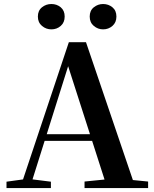

<svg xmlns="http://www.w3.org/2000/svg" viewBox="-20 -960 786 980"><path d="M242.2 -810.1Q215.2 -810.1 194.3 -827.7Q173.3 -845.3 173.3 -875.5Q173.3 -906 194.3 -922.8Q215.2 -939.5 242.2 -939.5Q270 -939.5 290 -922.8Q310.1 -906 310.1 -875.5Q310.1 -845.3 290 -827.7Q270 -810.1 242.2 -810.1ZM506.1 -810.1Q479.8 -810.1 458.8 -827.7Q437.9 -845.3 437.9 -875.5Q437.9 -906 458.8 -922.8Q479.8 -939.5 506.1 -939.5Q533.6 -939.5 553.9 -922.8Q574.2 -906 574.2 -875.5Q574.2 -845.3 553.9 -827.7Q533.6 -810.1 506.1 -810.1ZM13.2 0V-32.6L112.6 -46.3H131.1L239.8 -32.6V0ZM82.8 0 331.4 -744.6H418.9L672.2 0H527.6L316.7 -656.5H337.4L334.2 -642.5L132 0ZM193.5 -241.1 200.6 -275H517.8L524.9 -241.1ZM411.5 0V-33.4L546.7 -47H597.4L736 -33.4V0Z"/></svg>

Font: Source Han Serif JP VF
Style: Regular
Weight: 250
Designer: Ryoko NISHIZUKA 西塚涼子 (kana & ideographs); Frank Grießhammer (Latin, Greek & Cyrillic); Wenlong ZHANG 张文龙 (bopomofo); San
Foundry: Adobe
Version: Version 2.001;hotconv 1.1.0;makeotfexe 2.6.0